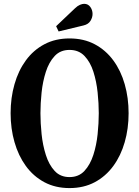

<svg xmlns="http://www.w3.org/2000/svg" viewBox="-20 -973 728 1004"><path d="M343.5 10.5Q269.5 10.5 212 -20.2Q154.5 -51 115.2 -105Q76 -159 55.8 -229.8Q35.5 -300.5 35.5 -381Q35.5 -461.5 55.8 -532.5Q76 -603.5 115.2 -657.2Q154.5 -711 212 -741.5Q269.5 -772 343.5 -772Q418 -772 475.5 -741.5Q533 -711 572.5 -657.2Q612 -603.5 632.2 -532.5Q652.5 -461.5 652.5 -381Q652.5 -300.5 632.2 -229.8Q612 -159 572.5 -105Q533 -51 475.5 -20.2Q418 10.5 343.5 10.5ZM343.5 -47Q391.5 -47 421.5 -79.2Q451.5 -111.5 468 -162.5Q484.5 -213.5 490.5 -271.5Q496.5 -329.5 496.5 -381Q496.5 -432 490.5 -489.5Q484.5 -547 468.5 -597.5Q452.5 -648 422.2 -680Q392 -712 343.5 -712Q295.5 -712 265.8 -680Q236 -648 219.8 -597.5Q203.5 -547 197.5 -489.5Q191.5 -432 191.5 -381Q191.5 -329.5 197.5 -271.5Q203.5 -213.5 219.8 -162.5Q236 -111.5 265.8 -79.2Q295.5 -47 343.5 -47ZM286.5 -808.5 273.5 -836 372 -929.5Q385.5 -942.5 398 -947.8Q410.5 -953 420 -953Q440.5 -953 452.2 -936.8Q464 -920.5 464 -900Q464 -881.5 453 -863.8Q442 -846 417 -840Z"/></svg>

Font: Libre Caslon Condensed
Style: Bold
Weight: 700
Designer: Pablo Impallari, Rodrigo Fuenzalida, Katja Schimmel, Ertekin Erdin
Foundry: Pablo Impallari, Rodrigo Fuenzalida
Version: Version 2.000; ttfautohint (v1.8.4.7-5d5b);gftools[0.9.33]